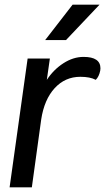

<svg xmlns="http://www.w3.org/2000/svg" viewBox="-20 -800 453 820"><path d="M409 -508 408 -498Q403 -473 389 -459Q365 -472 323 -472Q258 -472 213.5 -423.5Q169 -375 156 -290L116 0H21L98 -550H193L180 -459Q209 -503 251 -530Q293 -557 337 -557Q409 -557 409 -508ZM290 -780H405L262 -629H173Z"/></svg>

Font: Krub Medium
Style: Italic
Weight: 500
Italic angle: -8°
Designer: Ekaluck Peanpanawate
Foundry: Cadson Demak Co.,Ltd.
Version: Version 1.000; ttfautohint (v1.6)